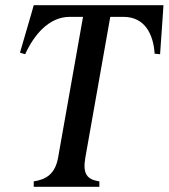

<svg xmlns="http://www.w3.org/2000/svg" viewBox="-20 -720 650 740"><path d="M110 0H363V-21C315 -28 298 -50 309 -113L405 -655H456C537 -655 571 -590 576 -513L597 -511L608 -669L610 -700H110L101 -668L57 -517L77 -511C109 -582 167 -655 248 -655H300L204 -113C193 -50 158 -28 110 -21Z"/></svg>

Font: RL Madena Oblique
Style: Regular
Weight: 400
Italic angle: -10°
Designer: I Kadek Wantara Putra
Foundry: Roughlines ID
Version: Version 1.000;Glyphs 3.1.2 (3151)